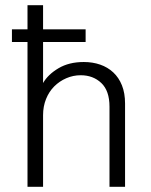

<svg xmlns="http://www.w3.org/2000/svg" viewBox="-20 -720 583 740"><path d="M146 -558V-400Q165 -433 205.5 -457Q246 -481 303 -481Q337 -481 366 -471Q395 -461 416.5 -441Q438 -421 450 -391Q462 -361 462 -321V0H402V-309Q402 -370 370.5 -400Q339 -430 291 -430Q262 -430 235.5 -418.5Q209 -407 189 -387Q169 -367 157.5 -338.5Q146 -310 146 -276V0H86V-558H26V-607H86V-700H146V-607H310V-558Z"/></svg>

Font: Post Grotesk Light
Style: Light
Weight: 300
Version: Version 1.0